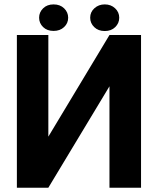

<svg xmlns="http://www.w3.org/2000/svg" viewBox="-20 -874 740 894"><path d="M489.7 -710.9H636.7V0H489.7V-472.2L205.1 0H58.6V-710.9H205.1V-237.8ZM399.9 -791.5Q399.9 -817.9 419.7 -835.7Q439.5 -853.5 467.8 -853.5Q496.6 -853.5 515.9 -835.4Q535.2 -817.4 535.2 -791.5Q535.2 -766.1 516.6 -747.8Q498 -729.5 467.8 -729.5Q437.5 -729.5 418.7 -747.8Q399.9 -766.1 399.9 -791.5ZM297.4 -791.5Q297.4 -765.6 278.3 -747.8Q259.3 -730 229.5 -730Q199.2 -730 180.7 -748Q162.1 -766.1 162.1 -791.5Q162.1 -816.9 180.7 -835.2Q199.2 -853.5 229.5 -853.5Q259.8 -853.5 278.6 -835.2Q297.4 -816.9 297.4 -791.5Z"/></svg>

Font: MAUL Bold
Style: Bold
Weight: 700
Designer: MAUL
Version: Version 1.0; 2020; ttfautohint (v1.8.3)